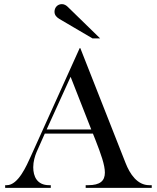

<svg xmlns="http://www.w3.org/2000/svg" viewBox="-20 -910 760 930"><path d="M383 -229ZM428 -724 268 -818C255 -826 244 -836 244 -853C244 -874 259 -890 280 -890C291 -890 301 -884 308 -877L465 -724ZM383 -229ZM715 0H395V-13H407C465 -13 488 -34 488 -74C488 -111 469 -164 442 -233L430 -263H197L157 -173C149 -154 141 -127 141 -100C141 -56 159 -13 218 -13H226V0H5V-13H13C69 -13 110 -111 128 -150L366 -677H369L588 -121C609 -67 645 -13 703 -13H715ZM322 -538 206 -283H422Z"/></svg>

Font: Open Baskerville 0.0.53
Style: Normal
Weight: 400
Designer: Isaac Moore, James Puckett, Rob Mientjes
Foundry: The Open Baskerville Project
Version: 0.0.53 (g939f078)